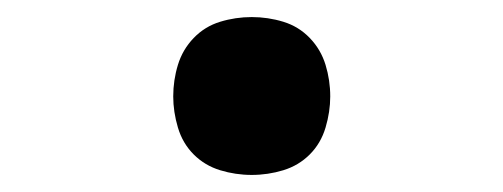

<svg xmlns="http://www.w3.org/2000/svg" viewBox="-20 -193 590 225"><path d="M275 12Q256 12 238 6.5Q220 1 207 -12Q194 -25 188.5 -43.5Q183 -62 183 -80Q183 -99 188.5 -117Q194 -135 207 -148.5Q220 -162 238 -167.5Q256 -173 275 -173Q294 -173 312 -167.5Q330 -162 343 -148.5Q356 -135 361.5 -117Q367 -99 367 -80Q367 -62 361.5 -43.5Q356 -25 343 -12Q330 1 312 6.5Q294 12 275 12Z"/></svg>

Font: Lode Dark
Style: Bold
Weight: 700
Monospace: yes
Designer: Belleve Invis
Foundry: Belleve Invis
Version: Version 29.2.0; ttfautohint (v1.8.3)